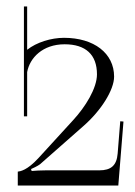

<svg xmlns="http://www.w3.org/2000/svg" viewBox="-20 -976 417 594"><path d="M64 -616V-753C72 -797 112 -839 180 -839C245 -839 280 -807 280 -746C280 -703 244 -645 206 -604L99 -487C64 -449 43 -446 35 -445V-402H346L362 -600L352 -600.8L344 -501C341 -464 323.5 -449 287 -449H122C110 -449 84 -448 78 -447L76 -453C79 -454 98 -463 104 -468L238 -586C293 -634 333 -698 333 -739C333 -811 271 -859 178 -859C138 -859 93 -845 64 -822V-956H54V-616Z"/></svg>

Font: FoglihtenNo04
Style: Regular
Weight: 500
Designer: gluk (gluksza@wp.pl)
Foundry: gluk (gluksza@wp.pl)
Version: Version 0.70